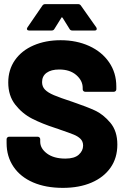

<svg xmlns="http://www.w3.org/2000/svg" viewBox="-20 -903 609 931"><path d="M12 -209V-228Q12 -233 15.5 -236.5Q19 -240 24 -240H163Q168 -240 171.5 -236.5Q175 -233 175 -228V-216Q175 -183 208 -158.5Q241 -134 297 -134Q341 -134 362 -153Q383 -172 383 -197Q383 -217 370.5 -229.5Q358 -242 337 -250.5Q316 -259 272 -274Q266 -277 260 -278.5Q254 -280 249 -282Q184 -303 136 -327.5Q88 -352 54 -395.5Q20 -439 20 -503Q20 -565 52.5 -611.5Q85 -658 143 -683Q201 -708 274 -708Q351 -708 412.5 -680Q474 -652 509 -601Q544 -550 544 -484V-470Q544 -465 540.5 -461.5Q537 -458 532 -458H393Q388 -458 384.5 -461.5Q381 -465 381 -470V-477Q381 -512 350 -539Q319 -566 267 -566Q228 -566 206 -550Q184 -534 184 -505Q184 -483 198 -468.5Q212 -454 241.5 -441.5Q271 -429 332 -409Q402 -385 441 -367Q480 -349 514.5 -308.5Q549 -268 549 -202Q549 -137 516 -90Q483 -43 423.5 -17.5Q364 8 285 8Q202 8 140.5 -18.5Q79 -45 45.5 -94.5Q12 -144 12 -209ZM199 -883H359Q368 -883 373 -875L447 -770Q449 -767 449 -763Q449 -755 439 -755H331Q321 -755 317 -763L284 -816Q282 -819 280 -819Q278 -819 277 -816L244 -763Q240 -755 230 -755H121Q114 -755 111.5 -759.5Q109 -764 113 -770L185 -875Q190 -883 199 -883Z"/></svg>

Font: BARLOWEXTRABOLD
Style: Regular
Weight: 800
Designer: Jeremy Tribby
Foundry: Tribby Type
Version: Version 1.422